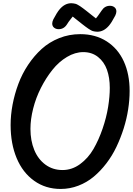

<svg xmlns="http://www.w3.org/2000/svg" viewBox="-20 -1097 837 1210"><path d="M362.3 93.8Q267.1 93.8 195.1 42.2Q123 -9.3 85 -100.3Q46.9 -191.4 46.9 -309.1Q46.9 -372.1 59.3 -438Q71.8 -503.9 95.7 -568.1Q119.6 -632.3 157.5 -689Q195.3 -745.6 242.7 -788.6Q290 -831.5 352.8 -856.7Q415.5 -881.8 485.8 -881.8Q581.5 -881.8 652.6 -836.2Q723.6 -790.5 760.3 -710Q796.9 -629.4 796.9 -523.9Q796.9 -467.8 787.6 -407.5Q778.3 -347.2 759.3 -287.1Q740.2 -227.1 713.6 -171.1Q687 -115.2 650.1 -67.1Q613.3 -19 570.3 16.8Q527.3 52.7 473.9 73.2Q420.4 93.8 362.3 93.8ZM374 -25.4Q433.6 -25.4 484.6 -62.7Q535.6 -100.1 569.1 -158Q602.5 -215.8 626.7 -286.6Q650.9 -357.4 661.4 -423.1Q671.9 -488.8 671.9 -543Q671.9 -607.4 654.1 -657.5Q636.2 -707.5 597.7 -738Q559.1 -768.6 504.9 -768.6Q453.1 -768.6 401.9 -738Q350.6 -707.5 310.1 -656.5Q269.5 -605.5 237.8 -543Q206.1 -480.5 189 -412.8Q171.9 -345.2 171.9 -284.7Q171.9 -210.9 195.8 -152.3Q219.7 -93.8 266.1 -59.6Q312.5 -25.4 374 -25.4ZM584.5 -981Q590.3 -987.3 596.2 -995.6Q607.9 -1010.7 620.1 -1029.8Q639.6 -1060.5 672.9 -1060.5Q689.9 -1060.5 701.7 -1051Q713.4 -1041.5 713.4 -1024.9Q713.4 -1013.7 706.5 -999Q683.1 -954.1 666.5 -935.1Q633.8 -897 593.3 -897Q585.4 -897 578.6 -898.2Q571.8 -899.4 565.9 -900.9Q560.1 -902.3 551.8 -907.2Q543.5 -912.1 537.6 -915.8Q531.7 -919.4 519 -929Q506.3 -938.5 498 -945.1Q489.7 -951.7 470.7 -966.8Q451.7 -981.9 438 -992.7Q430.2 -982.9 426.3 -977.5Q410.2 -957.5 402.3 -943.8Q382.8 -913.1 349.6 -913.1Q332.5 -913.1 320.8 -922.6Q309.1 -932.1 309.1 -948.7Q309.1 -960 315.9 -974.6Q339.4 -1019.5 356 -1038.6Q388.7 -1076.7 429.2 -1076.7Q437 -1076.7 443.8 -1075.4Q450.7 -1074.2 456.5 -1072.8Q462.4 -1071.3 470.7 -1066.4Q479 -1061.5 484.9 -1057.9Q490.7 -1054.2 503.4 -1044.7Q516.1 -1035.2 524.4 -1028.6Q532.7 -1022 551.8 -1006.8Q570.8 -991.7 584.5 -981Z"/></svg>

Font: iCiel Pacifico
Style: Regular
Weight: 400
Designer: Vernon Adams
Foundry: Vernon Adams
Version: Version 1.00 September 26, 2014, initial release